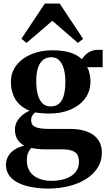

<svg xmlns="http://www.w3.org/2000/svg" viewBox="-20 -824 612 1094"><path d="M256 250.5Q209 250.5 165.2 243Q121.5 235.5 87.5 219.5Q53.5 203.5 33.8 177.8Q14 152 14 115.5Q14 87.5 27.2 65.2Q40.5 43 64.2 27.8Q88 12.5 118 6.5Q91.5 -9 78.2 -31.8Q65 -54.5 65 -85.5Q65 -109.5 75.8 -129.8Q86.5 -150 105.2 -166.2Q124 -182.5 148.5 -193Q92 -216.5 67 -259.5Q42 -302.5 42 -356Q42 -412.5 74.5 -453.2Q107 -494 160.5 -515.8Q214 -537.5 277.5 -537.5Q337 -537.5 378.8 -524.8Q420.5 -512 447 -486.5Q458.5 -507.5 482.5 -523.8Q506.5 -540 538 -540H565V-441H476Q482 -433.5 486 -420.2Q490 -407 492.8 -391.2Q495.5 -375.5 495.5 -361.5Q495.5 -304.5 465 -263.2Q434.5 -222 381.8 -199.5Q329 -177 261.5 -177Q240.5 -177 218.5 -178.8Q196.5 -180.5 180 -183.5Q170 -175 163.8 -164.8Q157.5 -154.5 157.5 -139Q157.5 -111.5 181 -100.5Q204.5 -89.5 263.5 -89.5H376.5Q437 -89.5 477.8 -73.5Q518.5 -57.5 539.5 -27.2Q560.5 3 560.5 45.5Q560.5 93 536.8 131Q513 169 471 195.5Q429 222 373.8 236.2Q318.5 250.5 256 250.5ZM271.5 206.5Q318 206.5 353.8 194.2Q389.5 182 409.8 157.8Q430 133.5 430 96.5Q430 73.5 421 58Q412 42.5 390.8 34.8Q369.5 27 334 27H235.5Q212.5 27 192.5 24.5Q172.5 22 158 18.5Q148 29.5 140.5 46Q133 62.5 133 90.5Q133 129.5 151.2 155Q169.5 180.5 201 193.2Q232.5 206 271.5 206.5ZM268 -217.5Q311 -217.5 331.8 -252.2Q352.5 -287 352.5 -358Q352.5 -400.5 343.5 -432Q334.5 -463.5 317 -480.8Q299.5 -498 272.5 -498Q245.5 -498 226.2 -483.2Q207 -468.5 196.8 -438.2Q186.5 -408 186.5 -361Q186.5 -319 195 -286.5Q203.5 -254 221.5 -235.8Q239.5 -217.5 268 -217.5ZM131.5 -579.5 102 -603 235.5 -804H320L453.5 -602.5L424 -579.5L278 -705.5Z"/></svg>

Font: Merriweather 96pt
Style: Bold
Weight: 700
Version: Version 2.100